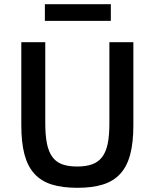

<svg xmlns="http://www.w3.org/2000/svg" viewBox="-20 -876 734 911"><path d="M612.8 -282.2Q612.8 -200.2 597.9 -143.6Q583 -86.9 551 -51.8Q519 -16.6 468.8 -0.7Q418.5 15.1 347.2 15.1Q275.9 15.1 225.3 -0.7Q174.8 -16.6 142.8 -52Q110.8 -87.4 95.9 -144Q81.1 -200.7 81.1 -282.2V-675.8H194.8V-292Q194.8 -233.4 202.9 -194.1Q210.9 -154.8 229 -130.6Q247.1 -106.4 275.9 -96.2Q304.7 -85.9 346.2 -85.9Q388.2 -85.9 417.2 -96.4Q446.3 -106.9 464.6 -130.9Q482.9 -154.8 491 -193.8Q499 -232.9 499 -290V-675.8H612.8ZM192.9 -776.9V-856H505.9V-776.9Z"/></svg>

Font: Lorenzo Sans Medium
Style: Regular
Weight: 500
Foundry: Intel Corporation
Version: Version 1.00; ttfautohint (v1.5)